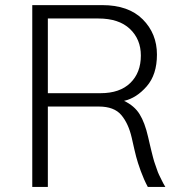

<svg xmlns="http://www.w3.org/2000/svg" viewBox="-20 -738 689 758"><path d="M168.9 -370.1H377Q453.1 -370.1 494.6 -410.6Q536.1 -451.2 536.1 -518.6Q536.1 -583 492.7 -624Q449.2 -665 368.2 -665H168.9ZM107.4 0V-717.8H383.8Q487.3 -717.8 543.5 -661.6Q599.6 -605.5 599.6 -522.5Q599.6 -443.4 559.1 -397Q518.6 -350.6 469.7 -339.8Q510.7 -320.3 531.2 -287.1Q551.8 -253.9 564.5 -198.2Q565.4 -192.4 571.3 -168.9Q577.1 -145.5 578.1 -140.6Q579.1 -135.7 584 -117.2Q588.9 -98.6 591.3 -92.8Q593.8 -86.9 598.6 -71.8Q603.5 -56.6 607.9 -47.9Q612.3 -39.1 618.7 -25.9Q625 -12.7 632.8 0H563.5Q547.9 -29.3 535.6 -63Q523.4 -96.7 517.6 -119.1Q511.7 -141.6 500 -194.3Q487.3 -250 459 -283.7Q430.7 -317.4 370.1 -317.4H168.9V0Z"/></svg>

Font: Gothic A1 Light
Style: Regular
Weight: 300
Version: Version 2.50